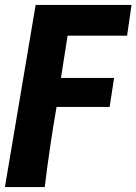

<svg xmlns="http://www.w3.org/2000/svg" viewBox="-46 -567 555 781"><path d="M99 -547H489L471 -422H229L202 -250H418L400 -132H184Q156 29 136 194H-26Z"/></svg>

Font: Nebula Sans Bold
Style: Regular
Weight: 700
Italic angle: -9°
Designer: Paul D. Hunt for Adobe (as Source Sans)
Foundry: Nebula Entertainment & Broadcasting LLC
Version: Version 1.010